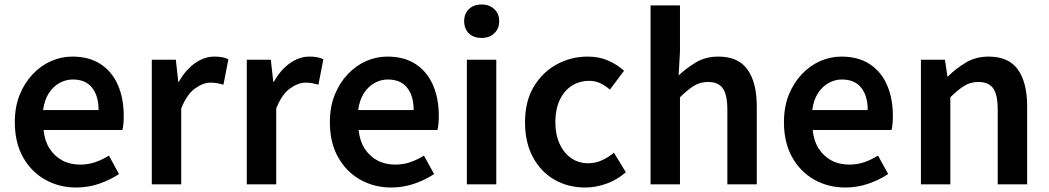

<svg xmlns="http://www.w3.org/2000/svg" viewBox="-20 -821 4670 855"><path d="M320 14Q243 14 181 -21Q119 -56 82.5 -121Q46 -186 46 -277Q46 -345 67.5 -398.5Q89 -452 125.5 -490.5Q162 -529 207.5 -549Q253 -569 302 -569Q377 -569 428 -535.5Q479 -502 505 -442.5Q531 -383 531 -305Q531 -286 529.5 -269.5Q528 -253 525 -242H174Q179 -193 201 -159Q223 -125 257.5 -106.5Q292 -88 337 -88Q372 -88 403 -98.5Q434 -109 465 -128L510 -46Q471 -20 422 -3Q373 14 320 14ZM172 -331H419Q419 -394 390 -430.5Q361 -467 304 -467Q273 -467 245 -451.5Q217 -436 197.5 -406Q178 -376 172 -331Z M656 0V-555H763L774 -456H776Q806 -510 848 -539.5Q890 -569 934 -569Q956 -569 970.5 -566Q985 -563 997 -557L975 -444Q960 -448 947.5 -450.5Q935 -453 917 -453Q885 -453 848.5 -427Q812 -401 787 -338V0Z M1079 0V-555H1186L1197 -456H1199Q1229 -510 1271 -539.5Q1313 -569 1357 -569Q1379 -569 1393.5 -566Q1408 -563 1420 -557L1398 -444Q1383 -448 1370.5 -450.5Q1358 -453 1340 -453Q1308 -453 1271.5 -427Q1235 -401 1210 -338V0Z M1723 14Q1646 14 1584 -21Q1522 -56 1485.5 -121Q1449 -186 1449 -277Q1449 -345 1470.5 -398.5Q1492 -452 1528.5 -490.5Q1565 -529 1610.5 -549Q1656 -569 1705 -569Q1780 -569 1831 -535.5Q1882 -502 1908 -442.5Q1934 -383 1934 -305Q1934 -286 1932.5 -269.5Q1931 -253 1928 -242H1577Q1582 -193 1604 -159Q1626 -125 1660.5 -106.5Q1695 -88 1740 -88Q1775 -88 1806 -98.5Q1837 -109 1868 -128L1913 -46Q1874 -20 1825 -3Q1776 14 1723 14ZM1575 -331H1822Q1822 -394 1793 -430.5Q1764 -467 1707 -467Q1676 -467 1648 -451.5Q1620 -436 1600.5 -406Q1581 -376 1575 -331Z M2059 0V-555H2190V0ZM2125 -652Q2089 -652 2068 -672.5Q2047 -693 2047 -727Q2047 -760 2068 -780.5Q2089 -801 2125 -801Q2159 -801 2181 -780.5Q2203 -760 2203 -727Q2203 -693 2181 -672.5Q2159 -652 2125 -652Z M2586 14Q2510 14 2449.5 -20.5Q2389 -55 2353.5 -120.5Q2318 -186 2318 -277Q2318 -370 2357 -435Q2396 -500 2459.5 -534.5Q2523 -569 2597 -569Q2649 -569 2689 -551Q2729 -533 2759 -506L2696 -422Q2674 -441 2652 -451Q2630 -461 2604 -461Q2560 -461 2525.5 -438.5Q2491 -416 2472 -374.5Q2453 -333 2453 -277Q2453 -222 2472 -180.5Q2491 -139 2524 -116.5Q2557 -94 2599 -94Q2632 -94 2661 -107.5Q2690 -121 2714 -141L2767 -54Q2728 -20 2680.5 -3Q2633 14 2586 14Z M2877 0V-797H3008V-591L3002 -485Q3037 -518 3079.5 -543.5Q3122 -569 3179 -569Q3268 -569 3309 -511Q3350 -453 3350 -348V0H3219V-331Q3219 -400 3198.5 -428Q3178 -456 3133 -456Q3097 -456 3069.5 -438.5Q3042 -421 3008 -388V0Z M3745 14Q3668 14 3606 -21Q3544 -56 3507.5 -121Q3471 -186 3471 -277Q3471 -345 3492.5 -398.5Q3514 -452 3550.5 -490.5Q3587 -529 3632.5 -549Q3678 -569 3727 -569Q3802 -569 3853 -535.5Q3904 -502 3930 -442.5Q3956 -383 3956 -305Q3956 -286 3954.5 -269.5Q3953 -253 3950 -242H3599Q3604 -193 3626 -159Q3648 -125 3682.5 -106.5Q3717 -88 3762 -88Q3797 -88 3828 -98.5Q3859 -109 3890 -128L3935 -46Q3896 -20 3847 -3Q3798 14 3745 14ZM3597 -331H3844Q3844 -394 3815 -430.5Q3786 -467 3729 -467Q3698 -467 3670 -451.5Q3642 -436 3622.5 -406Q3603 -376 3597 -331Z M4081 0V-555H4188L4199 -480H4201Q4238 -517 4282 -543Q4326 -569 4383 -569Q4472 -569 4513 -511Q4554 -453 4554 -348V0H4423V-331Q4423 -400 4402.5 -428Q4382 -456 4337 -456Q4301 -456 4273.5 -438.5Q4246 -421 4212 -388V0Z"/></svg>

Font: Noto Sans JP SemiBold
Style: Regular
Weight: 600
Designer: Ryoko NISHIZUKA  (kana, bopomofo & ideographs); Paul D. Hunt (Latin, Greek & Cyrillic); Sandoll Communications , Soo-you
Foundry: Adobe
Version: Version 2.004-H2;hotconv 1.0.118;makeotfexe 2.5.65603